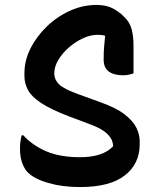

<svg xmlns="http://www.w3.org/2000/svg" viewBox="-20 -740 640 778"><path d="M371 -720Q409 -720 435 -707Q461 -694 483 -672Q507 -649 514 -619.5Q521 -590 521 -557V-443Q514 -440 503 -437.5Q492 -435 479 -435Q442 -435 421 -450Q400 -465 400 -499Q400 -531 402 -552Q404 -573 406 -595Q394 -599 376 -599Q347 -599 316.5 -585Q286 -571 259.5 -548Q233 -525 216.5 -497.5Q200 -470 200 -443V-438Q202 -414 221 -396.5Q240 -379 298 -358L389 -325Q451 -303 485 -276.5Q519 -250 532.5 -222.5Q546 -195 546 -168V-155Q546 -76 485.5 -29Q425 18 304 18Q233 18 176 1.5Q119 -15 93 -41Q79 -55 70 -79.5Q61 -104 61 -138Q61 -155 63 -168.5Q65 -182 68 -192H74Q114 -149 169.5 -126Q225 -103 304 -103Q397 -103 438 -147V-152Q434 -203 351 -234L261 -268Q187 -296 147.5 -322Q108 -348 93.5 -375Q79 -402 79 -432V-444Q79 -494 103 -542.5Q127 -591 168.5 -631.5Q210 -672 262.5 -696Q315 -720 371 -720Z"/></svg>

Font: Recursive Sn Csl St SmB
Style: Regular
Weight: 600
Version: Version 1.079;hotconv 1.0.112;makeotfexe 2.5.65598; ttfautoh